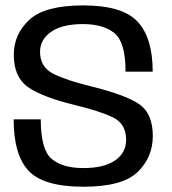

<svg xmlns="http://www.w3.org/2000/svg" viewBox="-20 -701 649 725"><path d="M295.6 4.1Q442.3 4.1 499.6 -51.4Q557 -106.9 557 -187.3Q557 -273.5 504.2 -308.6Q451.3 -343.6 324.7 -374.7Q233.5 -396.8 182.4 -421.9Q131.2 -447 131.2 -505.5Q131.2 -551.6 173.1 -580.9Q214.9 -610.1 293.2 -610.1Q369.8 -610.1 412 -576.1Q454.1 -542 454.1 -430.5H556.6Q556.6 -558.2 499.4 -619.4Q442.2 -680.6 294.2 -680.6Q149.1 -680.6 90.6 -626.1Q32.1 -571.5 32.1 -494.4Q32.1 -410.1 85.4 -372.4Q138.6 -334.8 261.9 -304.6Q354.5 -282.4 405.4 -258.3Q456.2 -234.2 456.2 -173.7Q456.2 -123.9 414.5 -95.2Q372.8 -66.4 294.7 -66.4Q216.2 -66.4 175.1 -101Q133.9 -135.6 133.9 -250.5H31.6Q31.6 -115.7 88.2 -55.8Q144.8 4.1 295.6 4.1Z"/></svg>

Font: Anybody Thin
Style: Regular
Weight: 100
Designer: Tyler Finck
Foundry: Etcetera Type Company
Version: Version 1.114;gftools[0.9.25]